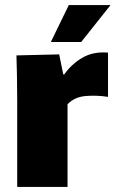

<svg xmlns="http://www.w3.org/2000/svg" viewBox="-20 -739 464 759"><path d="M48 0V-343Q48 -402 47 -443Q46 -484 45 -520L214 -524L230 -445H234Q263 -486 306 -511Q349 -536 407 -531V-356Q364 -363 319.5 -359.5Q275 -356 247 -327V0ZM181 -573 252 -719H417L301 -573Z"/></svg>

Font: Murecho Black
Style: Regular
Weight: 900
Designer: Neil Summerour
Foundry: Positype
Version: Version 1.010; ttfautohint (v1.8.3)